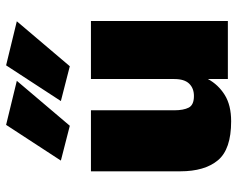

<svg xmlns="http://www.w3.org/2000/svg" viewBox="-96 -690 796 645"><g transform="rotate(-90 302.5 -367.0)"><path d="M203 -531 86 -561 206 -745 354 -709ZM403 -531 286 -561 406 -745 554 -709ZM255 -180Q255 -149 264 -131.5Q273 -114 303 -114Q329 -114 344.5 -130Q360 -146 360 -180V-460H555V0H360V-67Q341 -32 306.5 -10.5Q272 11 218 11Q124 11 87 -33.5Q50 -78 50 -160V-460H255Z"/></g></svg>

Font: Jost* Black
Style: Regular
Weight: 900
Version: Version 3.7